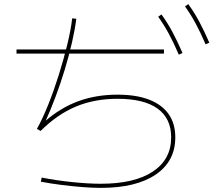

<svg xmlns="http://www.w3.org/2000/svg" viewBox="-20 -875 1040 931"><path d="M60 -615V-635H775V-615ZM847 -610Q822 -668 798.5 -711.5Q775 -755 747 -794L763 -805Q794 -762 818 -716.5Q842 -671 865 -618ZM977 -660Q952 -718 928.5 -761.5Q905 -805 877 -844L893 -855Q924 -812 948 -766.5Q972 -721 995 -668ZM469 36Q428 36 378 32Q328 28 276.5 21.5Q225 15 178 6L182 -14Q253 0 330.5 8Q408 16 469 16Q632 16 721 -43Q810 -102 810 -209Q810 -301 744 -348.5Q678 -396 550 -396Q438 -396 347.5 -358Q257 -320 177 -240L159 -250Q186 -298 213.5 -366.5Q241 -435 265 -511.5Q289 -588 306.5 -660Q324 -732 330 -786L350 -784Q344 -735 329.5 -671Q315 -607 294.5 -539Q274 -471 249.5 -406Q225 -341 201 -288L195 -284Q272 -352 359 -384Q446 -416 550 -416Q640 -416 702.5 -392Q765 -368 797.5 -322Q830 -276 830 -209Q830 -93 735 -28.5Q640 36 469 36Z"/></svg>

Font: M PLUS 1 Thin Thin
Style: Regular
Weight: 250
Version: Version 1.001